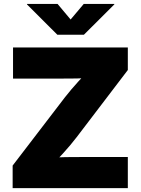

<svg xmlns="http://www.w3.org/2000/svg" viewBox="-20 -973 728 993"><path d="M45.4 0V-116.7L315.4 -469.2Q347.7 -510.7 386.2 -552.7Q424.8 -594.7 464.8 -636.7L478.5 -572.8Q426.8 -567.9 374.8 -567.1Q322.8 -566.4 271 -566.4H47.4V-727.5H641.1V-610.8L377 -264.2Q343.8 -220.7 304 -177.5Q264.2 -134.3 223.1 -90.8L209 -154.8Q264.6 -159.7 320.1 -160.4Q375.5 -161.1 431.2 -161.1H641.1V0ZM277.8 -952.6 345.2 -872.1 413.1 -952.6H571.3V-950.2L414.1 -793.5H276.4L119.6 -950.2V-952.6Z"/></svg>

Font: Inter 17pt Black
Style: Regular
Weight: 900
Version: Version 4.001;git-66647c0bb